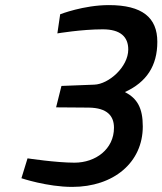

<svg xmlns="http://www.w3.org/2000/svg" viewBox="-20 -723 637 753"><path d="M205 -592C205 -592 300 -608 383 -608C453 -608 483 -578 483 -529C483 -460 406 -393 350 -391L221 -386L200 -302L328 -301C401 -300 427 -268 427 -222C427 -138 355 -85 272 -85C200 -85 88 -102 88 -102L64 -24C64 -24 165 10 263 10C426 10 540 -86 540 -227C540 -300 518 -337 470 -362C555 -401 597 -465 597 -559C597 -654 538 -703 407 -703C308 -703 216 -667 216 -667L205 -592Z"/></svg>

Font: RazerF5 SemiBold
Style: Italic
Weight: 600
Foundry: Razer Inc.
Version: Version 2